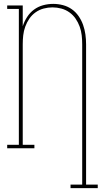

<svg xmlns="http://www.w3.org/2000/svg" viewBox="-20 -763 540 988"><path d="M343 205V187H403V-535Q403 -558 400.5 -581Q398 -604 390 -626Q382 -648 369 -667Q356 -686 337 -699.5Q318 -713 295.5 -719Q273 -725 250 -725Q227 -725 204.5 -719Q182 -713 163 -699.5Q144 -686 131 -667Q118 -648 110 -626Q102 -604 99.5 -581Q97 -558 97 -535V-18H157V0H17V-18H77V-717H17V-735H97V-628Q105 -653 119.5 -675.5Q134 -698 155 -713.5Q176 -729 201.5 -736Q227 -743 254 -743Q279 -743 304 -736.5Q329 -730 349.5 -715.5Q370 -701 384.5 -680Q399 -659 407.5 -635Q416 -611 419.5 -585.5Q423 -560 423 -535V187H483V205Z"/></svg>

Font: Iosevka Slab Thin
Style: Regular
Weight: 100
Monospace: yes
Designer: Belleve Invis
Foundry: Belleve Invis
Version: Version 11.1.0; ttfautohint (v1.8.3)